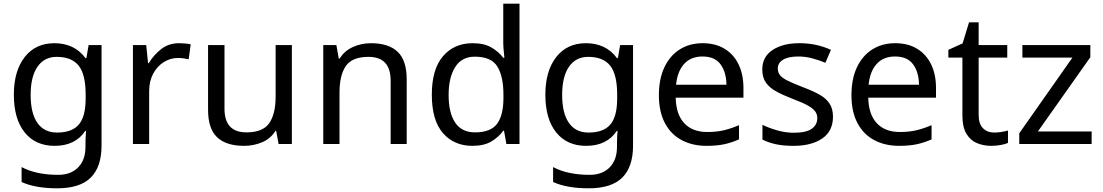

<svg xmlns="http://www.w3.org/2000/svg" viewBox="-20 -780 5972 1040"><path d="M275 -546Q328 -546 370.5 -526Q413 -506 443 -465H448L460 -536H530V9Q530 124 471.5 182Q413 240 290 240Q172 240 97 206V125Q176 167 295 167Q364 167 403.5 126.5Q443 86 443 16V-5Q443 -17 444 -39.5Q445 -62 446 -71H442Q388 10 276 10Q172 10 113.5 -63Q55 -136 55 -267Q55 -395 113.5 -470.5Q172 -546 275 -546ZM287 -472Q220 -472 183 -418.5Q146 -365 146 -266Q146 -167 182.5 -114.5Q219 -62 289 -62Q370 -62 407 -105.5Q444 -149 444 -246V-267Q444 -377 406 -424.5Q368 -472 287 -472Z M950 -546Q965 -546 982.5 -544.5Q1000 -543 1013 -540L1002 -459Q989 -462 973.5 -464Q958 -466 944 -466Q903 -466 867 -443.5Q831 -421 809.5 -380.5Q788 -340 788 -286V0H700V-536H772L782 -438H786Q812 -482 853 -514Q894 -546 950 -546Z M1561 -536V0H1489L1476 -71H1472Q1446 -29 1400 -9.5Q1354 10 1302 10Q1205 10 1156 -36.5Q1107 -83 1107 -185V-536H1196V-191Q1196 -63 1315 -63Q1404 -63 1438.5 -113Q1473 -163 1473 -257V-536Z M1989 -546Q2085 -546 2134 -499.5Q2183 -453 2183 -349V0H2096V-343Q2096 -472 1976 -472Q1887 -472 1853 -422Q1819 -372 1819 -278V0H1731V-536H1802L1815 -463H1820Q1846 -505 1892 -525.5Q1938 -546 1989 -546Z M2539 10Q2439 10 2379 -59.5Q2319 -129 2319 -267Q2319 -405 2379.5 -475.5Q2440 -546 2540 -546Q2602 -546 2641.5 -523Q2681 -500 2706 -467H2712Q2711 -480 2708.5 -505.5Q2706 -531 2706 -546V-760H2794V0H2723L2710 -72H2706Q2682 -38 2642 -14Q2602 10 2539 10ZM2553 -63Q2638 -63 2672.5 -109.5Q2707 -156 2707 -250V-266Q2707 -366 2674 -419.5Q2641 -473 2552 -473Q2481 -473 2445.5 -416.5Q2410 -360 2410 -265Q2410 -169 2445.5 -116Q2481 -63 2553 -63Z M3154 -546Q3207 -546 3249.5 -526Q3292 -506 3322 -465H3327L3339 -536H3409V9Q3409 124 3350.5 182Q3292 240 3169 240Q3051 240 2976 206V125Q3055 167 3174 167Q3243 167 3282.5 126.5Q3322 86 3322 16V-5Q3322 -17 3323 -39.5Q3324 -62 3325 -71H3321Q3267 10 3155 10Q3051 10 2992.5 -63Q2934 -136 2934 -267Q2934 -395 2992.5 -470.5Q3051 -546 3154 -546ZM3166 -472Q3099 -472 3062 -418.5Q3025 -365 3025 -266Q3025 -167 3061.5 -114.5Q3098 -62 3168 -62Q3249 -62 3286 -105.5Q3323 -149 3323 -246V-267Q3323 -377 3285 -424.5Q3247 -472 3166 -472Z M3786 -546Q3855 -546 3904.5 -516Q3954 -486 3980.5 -431.5Q4007 -377 4007 -304V-251H3640Q3642 -160 3686.5 -112.5Q3731 -65 3811 -65Q3862 -65 3901.5 -74.5Q3941 -84 3983 -102V-25Q3942 -7 3902 1.5Q3862 10 3807 10Q3731 10 3672.5 -21Q3614 -52 3581.5 -113.5Q3549 -175 3549 -264Q3549 -352 3578.5 -415Q3608 -478 3661.5 -512Q3715 -546 3786 -546ZM3785 -474Q3722 -474 3685.5 -433.5Q3649 -393 3642 -321H3915Q3914 -389 3883 -431.5Q3852 -474 3785 -474Z M4492 -148Q4492 -70 4434 -30Q4376 10 4278 10Q4222 10 4181.5 1Q4141 -8 4110 -24V-104Q4142 -88 4187.5 -74.5Q4233 -61 4280 -61Q4347 -61 4377 -82.5Q4407 -104 4407 -140Q4407 -160 4396 -176Q4385 -192 4356.5 -208Q4328 -224 4275 -244Q4223 -264 4186 -284Q4149 -304 4129 -332Q4109 -360 4109 -404Q4109 -472 4164.5 -509Q4220 -546 4310 -546Q4359 -546 4401.5 -536.5Q4444 -527 4481 -510L4451 -440Q4417 -454 4380 -464Q4343 -474 4304 -474Q4250 -474 4221.5 -456.5Q4193 -439 4193 -409Q4193 -387 4206 -371.5Q4219 -356 4249.5 -341.5Q4280 -327 4331 -307Q4382 -288 4418 -268Q4454 -248 4473 -219.5Q4492 -191 4492 -148Z M4829 -546Q4898 -546 4947.5 -516Q4997 -486 5023.5 -431.5Q5050 -377 5050 -304V-251H4683Q4685 -160 4729.5 -112.5Q4774 -65 4854 -65Q4905 -65 4944.5 -74.5Q4984 -84 5026 -102V-25Q4985 -7 4945 1.5Q4905 10 4850 10Q4774 10 4715.5 -21Q4657 -52 4624.5 -113.5Q4592 -175 4592 -264Q4592 -352 4621.5 -415Q4651 -478 4704.5 -512Q4758 -546 4829 -546ZM4828 -474Q4765 -474 4728.5 -433.5Q4692 -393 4685 -321H4958Q4957 -389 4926 -431.5Q4895 -474 4828 -474Z M5365 -62Q5385 -62 5406 -65.5Q5427 -69 5440 -73V-6Q5426 1 5400 5.5Q5374 10 5350 10Q5308 10 5272.5 -4.5Q5237 -19 5215 -55Q5193 -91 5193 -156V-468H5117V-510L5194 -545L5229 -659H5281V-536H5436V-468H5281V-158Q5281 -109 5304.5 -85.5Q5328 -62 5365 -62Z M5893 0H5501V-58L5789 -468H5518V-536H5886V-470L5602 -68H5893Z"/></svg>

Font: Noto Sans Modi
Style: Regular
Weight: 400
Designer: Monotype Design Team
Foundry: Monotype Imaging Inc.
Version: Version 2.003; ttfautohint (v1.8.4.7-5d5b)